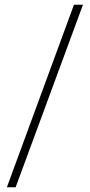

<svg xmlns="http://www.w3.org/2000/svg" viewBox="-20 -720 379 810"><path d="M9 70 292 -700H330L46 70Z"/></svg>

Font: Arapey Regular-Display
Style: Regular
Weight: 400
Designer: Eduardo Rodriguez Tunni
Foundry: Eduardo Rodriguez Tunni
Version: Version 4.000